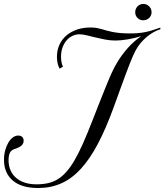

<svg xmlns="http://www.w3.org/2000/svg" viewBox="-20 -924 824 963"><path d="M784.2 -776.9Q768.1 -772.5 752.2 -763.7Q736.3 -754.9 721.7 -743.4Q707 -731.9 694.6 -718.5Q682.1 -705.1 672.9 -691.9Q667 -683.1 661.1 -672.6Q655.3 -662.1 648.4 -646.7Q641.6 -631.3 632.8 -609.6Q624 -587.9 612.5 -556.9Q601.1 -525.9 585.7 -483.9Q570.3 -441.9 550.3 -386.2Q511.2 -278.8 470.7 -202.1Q430.2 -125.5 384.8 -76.4Q339.4 -27.3 286.9 -4.2Q234.4 19 171.9 19Q87.4 19 43.7 -18.8Q0 -56.6 0 -122.6Q0 -147.5 5.9 -169.4Q11.7 -191.4 21.5 -208Q31.2 -224.6 44.2 -234.4Q57.1 -244.1 71.3 -244.1Q84 -244.1 91.3 -237.3Q98.6 -230.5 98.6 -217.8Q98.6 -208 94 -201.2Q89.4 -194.3 82.3 -189.7Q75.2 -185.1 66.9 -181.6Q58.6 -178.2 50.8 -175.8Q35.2 -170.4 29.1 -156.5Q22.9 -142.6 22.9 -120.6Q22.9 -92.8 32.5 -70.6Q42 -48.3 60.1 -32.5Q78.1 -16.6 104 -8.1Q129.9 0.5 162.6 0.5Q194.3 0.5 220.7 -5.4Q247.1 -11.2 269.8 -25.1Q292.5 -39.1 313 -62.3Q333.5 -85.4 353.8 -120.1Q374 -154.8 395.3 -202.4Q416.5 -250 440.9 -312.5Q460.4 -362.8 475.6 -400.9Q490.7 -439 502.4 -468.3Q514.2 -497.6 523.2 -519.3Q532.2 -541 539.8 -557.6Q547.4 -574.2 554.2 -586.9Q561 -599.6 568.4 -611.8Q590.8 -649.4 621.3 -683.6Q651.9 -717.8 688.5 -742.7Q655.3 -732.4 620.8 -726.6Q586.4 -720.7 559.1 -720.7Q533.2 -720.7 507.6 -725.6Q481.9 -730.5 458.3 -736.3Q434.6 -742.2 414.1 -747.1Q393.6 -752 378.4 -752Q359.9 -752 343 -743.9Q326.2 -735.8 313.5 -720.9Q300.8 -706.1 293.5 -685.3Q286.1 -664.6 286.1 -639.2Q286.1 -609.9 295.9 -589.4L278.8 -579.6Q272.9 -590.8 269.3 -605.5Q265.6 -620.1 265.6 -638.7Q265.6 -672.9 278.3 -700.2Q291 -727.5 313.7 -746.6Q336.4 -765.6 366.9 -775.9Q397.5 -786.1 433.6 -786.1Q451.2 -786.1 464.1 -783.9Q477.1 -781.7 488.8 -778.3Q500.5 -774.9 512.9 -771.2Q525.4 -767.6 542 -764.2Q558.6 -760.7 581.1 -758.5Q603.5 -756.3 635.7 -756.3Q658.7 -756.3 677.2 -758.3Q695.8 -760.3 712.9 -763.9Q730 -767.6 747.1 -773.2Q764.2 -778.8 784.2 -785.6ZM658.2 -862.8Q658.2 -871.6 661.4 -879.2Q664.6 -886.7 669.9 -892.3Q675.3 -897.9 682.9 -901.1Q690.4 -904.3 698.7 -904.3Q715.8 -904.3 728 -892.1Q740.2 -879.9 740.2 -862.8Q740.2 -845.7 728 -834Q715.8 -822.3 698.2 -822.3Q681.2 -822.3 669.7 -834Q658.2 -845.7 658.2 -862.8Z"/></svg>

Font: Petit Formal Script
Style: Regular
Weight: 400
Version: Version 1.001; ttfautohint (v0.8) -G 200 -r 50